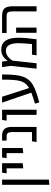

<svg xmlns="http://www.w3.org/2000/svg" viewBox="1134 -1751 826 3134"><g transform="rotate(-90 1547.0 -184.0)"><path d="M98 209V-563H182V201Z M366 -217V-489H285L295 -563H450V-227Z M614 -217V-489H533L543 -563H698V-227Z M900 -563Q1042 -563 1042 -412V0H796L807 -75H958V-403Q958 -448 942 -468.5Q926 -489 888 -489H819V-563Z M1239 0V-489H1145L1156 -563H1323V0Z M1814 -563H1898V-530Q1898 -341 1870 -244.5Q1842 -148 1768 -87Q1696 -30 1536 17L1443 44L1422 -26L1518 -56Q1580 -77 1602 -86L1439 -563H1535L1677 -122Q1705 -140 1718 -151Q1774 -195 1794 -277Q1814 -359 1814 -528Z M2302 -577Q2498 -577 2498 -298Q2498 -178 2473 0H2211L2222 -75H2395Q2409 -222 2409 -295Q2409 -501 2285 -501Q2194 -501 2124 -392L2081 0H1993L2039 -424L2019 -563H2109L2121 -473Q2194 -577 2302 -577Z M2928 0V-387Q2928 -445 2913 -467Q2898 -489 2850 -489H2575V-563H2855Q2945 -563 2978.5 -521.5Q3012 -480 3012 -387V0ZM2579 0V-334H2663V0Z"/></g></svg>

Font: FiraGO Book
Style: Regular
Weight: 350
Designer: bBox Type
Foundry: bBox Type GmbH
Version: Version 1.001;PS 001.001;hotconv 1.0.88;makeotf.lib2.5.64775